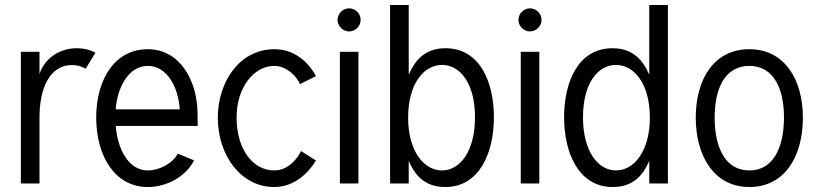

<svg xmlns="http://www.w3.org/2000/svg" viewBox="-20 -730 3253 764"><path d="M359.9 -520.5C337.4 -532.2 312.5 -538.1 286.1 -538.1C209 -538.1 154.3 -490.2 137.2 -435.5V-523.9H63V0H137.2V-263.7C137.2 -375 175.8 -471.2 266.6 -471.2C287.1 -471.2 305.7 -465.8 320.8 -456.5Z M440.4 -294.9C445.8 -377.9 489.7 -467.8 567.9 -467.8C645 -467.8 689.9 -382.8 695.3 -294.9ZM440.4 -229H766.6C766.6 -240.2 766.1 -265.1 766.1 -275.9C766.1 -404.3 699.2 -534.2 567.9 -534.2C438 -534.2 362.8 -416 362.8 -262.2C362.8 -108.9 437.5 14.2 567.9 14.2C643.6 14.2 718.8 -26.9 752.4 -91.8L687.5 -118.7C666.5 -79.1 613.8 -51.8 567.9 -51.8C489.7 -51.8 447.8 -139.6 440.4 -229Z M1173.3 -395 1237.3 -427.2C1205.6 -484.9 1150.9 -534.2 1071.8 -534.2C931.6 -534.2 846.7 -401.9 846.7 -262.2C846.7 -109.9 940.4 14.2 1070.8 14.2C1151.4 14.2 1207.5 -42 1237.3 -91.3L1177.7 -128.9C1167.5 -106 1131.3 -51.8 1070.8 -51.8C988.8 -51.8 921.4 -132.8 921.4 -262.2C921.4 -382.8 990.7 -467.8 1071.8 -467.8C1121.6 -467.8 1163.6 -422.9 1173.3 -395Z M1323.2 -650.9C1323.2 -647.9 1323.7 -644.5 1324.2 -641.6C1328.6 -621.1 1347.7 -605 1369.1 -605C1394 -605 1415 -626 1415 -650.9C1415 -654.3 1415 -657.2 1414.1 -660.2C1409.7 -681.2 1391.1 -696.8 1369.1 -696.8C1344.2 -696.8 1323.2 -675.8 1323.2 -650.9ZM1332.5 -523.9V0H1406.2V-523.9Z M1606.4 -710H1532.2V0H1606.4V-89.8C1629.4 -37.1 1666.5 14.2 1751.5 14.2C1889.2 14.2 1945.3 -124 1945.3 -263.2C1945.3 -404.3 1889.2 -538.1 1752.4 -538.1C1668.5 -538.1 1629.4 -486.3 1606.4 -432.6ZM1870.1 -263.2C1870.1 -128.9 1811 -51.8 1738.8 -51.8C1666.5 -51.8 1604 -128.9 1604 -262.2C1604 -396.5 1666.5 -471.7 1738.8 -471.7C1811 -471.7 1870.1 -398.4 1870.1 -263.2Z M2043 -650.9C2043 -647.9 2043.5 -644.5 2043.9 -641.6C2048.3 -621.1 2067.4 -605 2088.9 -605C2113.8 -605 2134.8 -626 2134.8 -650.9C2134.8 -654.3 2134.8 -657.2 2133.8 -660.2C2129.4 -681.2 2110.8 -696.8 2088.9 -696.8C2064 -696.8 2043 -675.8 2043 -650.9ZM2052.2 -523.9V0H2126V-523.9Z M2563.5 -710V-432.6C2540.5 -486.3 2501.5 -538.1 2417.5 -538.1C2280.8 -538.1 2224.6 -404.3 2224.6 -263.2C2224.6 -124.5 2280.8 14.2 2418 14.2C2503.4 14.2 2540.5 -37.1 2563.5 -89.8V0H2637.7V-710ZM2299.8 -263.2C2299.8 -398.4 2358.9 -471.7 2431.2 -471.7C2503.4 -471.7 2565.9 -396.5 2565.9 -262.2C2565.9 -128.9 2503.4 -51.8 2431.2 -51.8C2358.9 -51.8 2299.8 -128.9 2299.8 -263.2Z M2748.5 -262.2C2748.5 -108.9 2821.8 14.2 2961.9 14.2C3103 14.2 3174.8 -107.9 3174.8 -262.2C3174.8 -414.6 3101.1 -534.2 2961.9 -534.2C2821.8 -534.2 2748.5 -416 2748.5 -262.2ZM2823.7 -262.2C2823.7 -375 2862.8 -467.8 2961.9 -467.8C3060.1 -467.8 3099.6 -375 3099.6 -262.2C3099.6 -148.4 3060.1 -51.8 2961.9 -51.8C2862.8 -51.8 2823.7 -148.4 2823.7 -262.2Z"/></svg>

Font: Tuffy
Style: Regular
Weight: 500
Designer: Thatcher Ulrich, Karoly Barta and Michael Everson
Version: Version 001.270